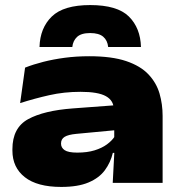

<svg xmlns="http://www.w3.org/2000/svg" viewBox="-20 -722 712 758"><path d="M425 0 432 -132.5 431 -155V-263.5L429 -291Q429 -325 398.2 -342.2Q367.5 -359.5 298 -359.5Q233 -359.5 174.5 -346.2Q116 -333 59.5 -315L79 -455Q112 -468 151.5 -478Q191 -488 236.2 -494Q281.5 -500 332 -500Q421.5 -500 478.2 -480.8Q535 -461.5 566.2 -428.2Q597.5 -395 609.8 -352.8Q622 -310.5 622 -264.5V0ZM222 16Q127 16 78 -22.5Q29 -61 29 -127.5V-133Q29 -217.5 91 -251.5Q153 -285.5 267.5 -294L442 -307L446 -209L281 -193.5Q249.5 -190.5 235.2 -181.8Q221 -173 221 -156V-154.5Q221 -139 235.2 -129.2Q249.5 -119.5 285 -119.5Q324.5 -119.5 353.5 -128.5Q382.5 -137.5 402.2 -152Q422 -166.5 433 -183.5L467.5 -118.5H425.5Q416.5 -80.5 394 -50Q371.5 -19.5 329.8 -1.8Q288 16 222 16ZM336 -702Q443 -702 488.8 -656.8Q534.5 -611.5 536.5 -536.5H407Q404.5 -562.5 387.5 -577Q370.5 -591.5 336 -591.5Q300.5 -591.5 284.2 -576.2Q268 -561 265.5 -536.5H136Q138 -611.5 184.5 -656.8Q231 -702 336 -702Z"/></svg>

Font: Anek Latin Expanded ExtraBold
Style: Regular
Weight: 800
Width: 7
Designer: Yesha Goshar
Foundry: Ek Type
Version: Version 1.003